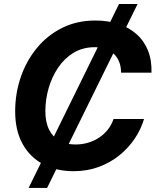

<svg xmlns="http://www.w3.org/2000/svg" viewBox="-20 -839 780 952"><path d="M121.9 92.8 570.2 -819.3H662.3L213.5 92.8ZM345 9.8Q258.6 9.8 193.2 -25.1Q127.9 -60 91.5 -126.4Q55.2 -192.7 55.2 -286.9Q55.2 -375.7 83 -456.8Q110.8 -537.8 162.9 -601Q215 -664.3 288.4 -700.8Q361.8 -737.3 452.8 -737.3Q515.6 -737.3 567.4 -720.1Q619.3 -703 656.7 -670Q694.1 -637 713.5 -589Q733 -540.9 731.1 -478.8H580.3Q580.2 -508.5 571.1 -531.8Q562 -555.1 544.9 -571.5Q527.7 -587.8 503.8 -596.4Q479.8 -605 449.9 -605Q390.3 -605 344.5 -577.1Q298.8 -549.3 267.8 -503Q236.8 -456.8 220.8 -400.7Q204.9 -344.6 204.9 -288.3Q204.9 -233.6 223.2 -196.6Q241.4 -159.7 274.8 -141.1Q308.3 -122.6 353.7 -122.6Q386.4 -122.6 416 -131.1Q445.6 -139.7 470.5 -156.1Q495.4 -172.4 514.1 -195.7Q532.7 -219.1 543 -248.8H694Q679.2 -198.1 648.2 -151.8Q617.2 -105.5 572 -69Q526.9 -32.4 469.6 -11.3Q412.4 9.8 345 9.8Z"/></svg>

Font: Adwaita Sans
Style: Italic
Weight: 400
Italic angle: -9.39999°
Designer: Rasmus Andersson
Foundry: rsms
Version: Version 4.001;git-9221beed3